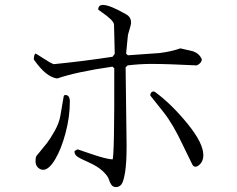

<svg xmlns="http://www.w3.org/2000/svg" viewBox="-20 -744 960 778"><path d="M589 -357Q589 -367 595.5 -371.5Q602 -376 610 -370Q676 -321 740 -242.5Q804 -164 804 -115Q804 -90 787 -75.5Q770 -61 760 -76L720 -158Q681 -241 643 -289ZM123 -527Q128 -526 156.5 -507Q185 -488 198 -484Q319 -496 436 -514L445 -526Q442 -644 442 -645Q440 -662 393 -694L378 -705Q378 -724 397 -724Q425 -724 491 -686Q511 -675 511 -653Q511 -644 504.5 -623.5Q498 -603 498 -598L491 -527L498 -520L626 -529Q674 -535 711 -548L763 -536Q789 -526 798 -503Q796 -487 777 -479Q659 -485 593 -485Q547 -485 497 -479L489 -471L493 -154V-153Q493 -85 487 -47Q481 -9 472.5 2.5Q464 14 450 14Q438 14 431.5 5Q425 -4 421 -17.5Q417 -31 397 -50Q377 -69 342 -85Q303 -102 292 -110.5Q281 -119 282 -132L294 -139L350 -120Q408 -100 436 -98Q444 -110 443 -467L436 -474Q290 -453 212 -426Q167 -431 117 -503Q117 -520 123 -527ZM155 -56Q143 -56 133.5 -65.5Q124 -75 124 -90Q124 -103 126 -108Q126 -111 140 -127L170 -164Q184 -182 202 -214Q220 -246 225 -277L238 -353Q239 -359 245 -359Q263 -359 263 -332Q263 -270 245.5 -204.5Q228 -139 203 -97.5Q178 -56 155 -56Z"/></svg>

Font: cwTeXMing
Style: Medium
Weight: 500
Version: Version 1.17